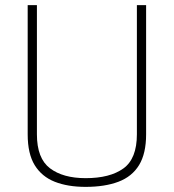

<svg xmlns="http://www.w3.org/2000/svg" viewBox="-20 -720 678 749"><path d="M314 9Q244 9 193.5 -11Q143 -31 115.5 -75.5Q88 -120 88 -196V-700H124V-196Q124 -102 175 -63.5Q226 -25 314 -25Q409 -25 461.5 -63Q514 -101 514 -196V-700H550V-196Q550 -121 522.5 -76Q495 -31 442 -11Q389 9 314 9Z"/></svg>

Font: TitilliumWeb ExtraLight
Style: Regular
Weight: 400
Designer: Mohamed Gaber, Accademia di Belle Arti di Urbino and others
Foundry: Kief Type Foundry, Accademia di Belle Arti di Urbino and others
Version: Version 3.000; ttfautohint (v1.8.2)